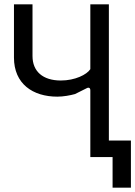

<svg xmlns="http://www.w3.org/2000/svg" viewBox="-20 -720 621 880"><path d="M394 -306V0H496V140H580V-76H479V-700H394V-403C378 -378 324 -351 259 -351C176 -351 129 -393 129 -463V-700H44V-456C44 -336 130 -277 243 -277C270 -277 303 -283 324 -289L376 -315C386 -321 394 -318 394 -306Z"/></svg>

Font: Finlandica
Style: Regular
Weight: 400
Designer: Niklas Ekholm, Juho Hiilivirta, Jaakko Suomalainen
Foundry: Helsinki Type Studio
Version: Version 2.000;Glyphs 3.2 (3202)